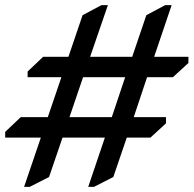

<svg xmlns="http://www.w3.org/2000/svg" viewBox="-88 -724 750 744"><path d="M97.2 -270 149.9 -424.8H19V-446.8L79.1 -503.9H177.2L231.9 -665L305.2 -704.1H330.1L261.2 -503.9H424.3L479 -665L552.2 -704.1H577.1L509.3 -503.9H642.1V-480L582 -424.8H481.9L430.2 -270H555.2V-246.1L495.1 -190.9H403.3L351.1 -38.1L276.4 0H253.9L318.4 -190.9H154.3L102.1 -38.1L27.3 0H5.4L70.3 -190.9H-67.9V-212.9L-7.8 -270ZM345.2 -270 397 -424.8H233.9L181.2 -270Z"/></svg>

Font: Bokor
Style: Regular
Weight: 400
Designer: Danh Hong
Foundry: Danh Hong
Version: Version 8.002; ttfautohint (v1.8.3)